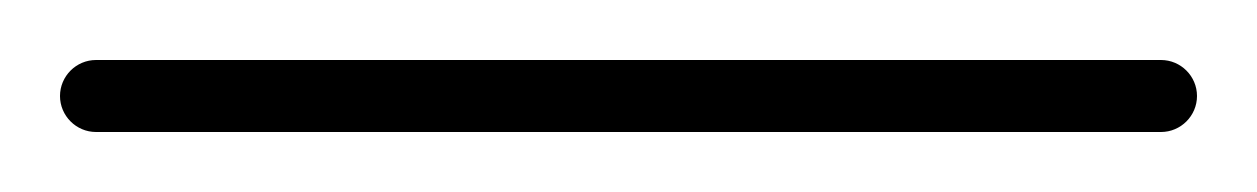

<svg xmlns="http://www.w3.org/2000/svg" viewBox="-32 -32 419 64"><path d="M0 12C0 12 0 12 0 12C118.3 12 236.7 12 355 12C361.6 12 367 6.6 367 0C367 -6.6 361.6 -12 355 -12C355 -12 355 -12 355 -12C236.7 -12 118.3 -12 0 -12C-6.6 -12 -12 -6.6 -12 0C-12 6.6 -6.6 12 0 12Z"/></svg>

Font: FRB American Cursive Guidelines Arrows Light
Style: Italic
Weight: 300
Italic angle: -25°
Version: Version 2.0;Modular Font Editor K font №1